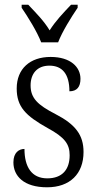

<svg xmlns="http://www.w3.org/2000/svg" viewBox="-20 -786 413 816"><path d="M155 -606H227C244 -651 284 -715 310 -753V-766H282C248 -730 217 -698 191 -657C166 -698 134 -730 100 -766H72V-753C98 -715 138 -651 155 -606ZM180 10C277 10 335 -47 335 -140C335 -212 301 -257 216 -301C140 -340 110 -369 110 -423C110 -472 137 -507 190 -507C245 -507 275 -471 275 -398C307 -398 322 -417 322 -451C322 -501 280 -544 195 -544C108 -544 51 -494 51 -410C51 -332 89 -294 182 -242C256 -202 276 -173 276 -126C276 -65 244 -28 181 -28C114 -28 84 -77 84 -153C61 -153 37 -138 37 -96C37 -38 81 10 180 10Z"/></svg>

Font: Noto Serif Armenian Condensed Light
Style: Regular
Weight: 300
Width: 3
Designer: Monotype Design Team
Foundry: Monotype Imaging Inc.
Version: Version 2.008